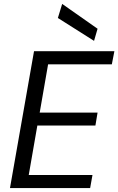

<svg xmlns="http://www.w3.org/2000/svg" viewBox="-20 -962 605 982"><path d="M31 0 154 -700H565L552 -633H226L183 -386H479L468 -320H171L127 -67H453L441 0ZM461 -753 276 -870 298 -942 479 -815Z"/></svg>

Font: DM Sans 16pt
Style: Italic
Weight: 400
Italic angle: -10°
Version: Version 4.004;gftools[0.9.30]